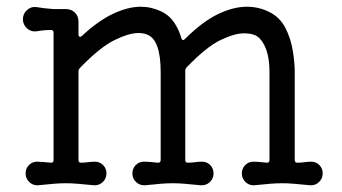

<svg xmlns="http://www.w3.org/2000/svg" viewBox="-20 -532 1016 570"><path d="M904 -52Q918 -52 928 -42Q938 -32 938 -17Q938 -2 927 8.5Q916 19 901 18Q870 15 852 13.5Q834 12 818 12Q800 12 782.5 13.5Q765 15 735 18Q720 19 709 8.5Q698 -2 698 -17Q698 -32 708 -42Q718 -52 732 -52Q741 -52 751 -51Q761 -50 771 -49H773Q780 -49 780 -57V-318Q780 -365 766.5 -394Q753 -423 733 -429Q722 -433 704 -433Q676 -433 634.5 -413Q593 -393 535 -333Q530 -328 530 -322V-57Q530 -49 537 -49Q548 -49 559 -50.5Q570 -52 580 -52Q594 -52 604 -42Q614 -32 614 -17Q614 -2 603 8.5Q592 19 576 18Q545 15 527 13.5Q509 12 494 12Q475 12 458 13.5Q441 15 411 18Q395 19 384 8.5Q373 -2 373 -17Q373 -32 383 -42Q393 -52 407 -52Q416 -52 427 -51Q438 -50 448 -49H450Q457 -49 457 -57V-318Q457 -416 415 -430Q410 -432 404 -433Q398 -434 391 -434Q363 -434 320 -413Q277 -392 218 -331Q213 -326 213 -320V-57Q213 -49 220 -49Q231 -49 241.5 -50.5Q252 -52 262 -52Q276 -52 286 -42Q296 -32 296 -17Q296 -2 285 8.5Q274 19 259 18Q228 15 210 13.5Q192 12 176 12Q158 12 140.5 13.5Q123 15 93 18Q78 19 67 8.5Q56 -2 56 -17Q56 -32 66 -42Q76 -52 90 -52Q98 -52 109 -51Q120 -50 130 -49H132Q139 -49 139 -57V-435Q139 -443 132 -443Q122 -443 110.5 -442Q99 -441 88 -439Q72 -437 60 -448Q48 -459 48 -475Q48 -491 60 -502Q72 -513 88 -511Q111 -507 139 -505H176Q192 -505 202.5 -494.5Q213 -484 213 -468V-430Q213 -424 216.5 -423Q220 -422 224 -426Q271 -470 315.5 -491Q360 -512 398 -512Q429 -512 459 -498Q482 -487 496.5 -466Q511 -445 518 -420Q521 -408 530 -417Q580 -467 626 -489.5Q672 -512 713 -512Q748 -512 778 -497Q810 -482 826.5 -450.5Q843 -419 849 -383Q855 -347 855 -318V-57Q855 -49 863 -49Q874 -49 884 -50.5Q894 -52 904 -52Z"/></svg>

Font: Kiwi Maru
Style: Regular
Weight: 400
Designer: Hiroki-Chan
Version: Version 1.100